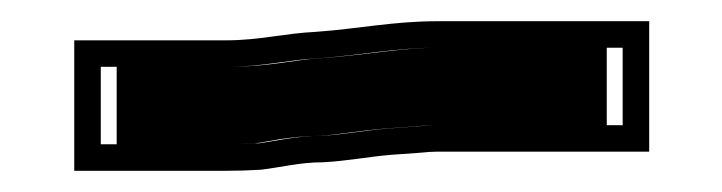

<svg xmlns="http://www.w3.org/2000/svg" viewBox="-20 -64 681 181"><path d="M50 97H194C204 97 214.7 96.7 226 96C245.2 93.7 262.7 89 284 89C306.5 87.9 327.7 83.7 348 82L376 80C382.7 79.3 387.7 79 391 79H592V-44H392C351 -44 317.4 -36.8 278 -34C248.3 -32.6 224 -26 194 -26H50ZM75 72 75 -1H194C228.1 -1 252.5 -7.8 279.5 -9C321.8 -12.1 353.8 -19 392 -19H567V54H391C386.3 54 380.2 54.5 373.8 55.1L346.1 57.1C323.8 58.9 302.3 63 283.4 64C257.7 64.2 239.1 69.2 223.8 71.1C212.6 71.7 203.3 72 194 72ZM90 72H194C202.4 72 209 71.8 220.3 71.2C233 69.6 251 64.5 282.2 64C297.6 63.1 317.8 59.3 343.1 57.2L370.6 55.2C376.3 54.7 384.2 54 391 54H552V-19H392C358.2 -19 328.6 -12.5 281.8 -9.1C258.8 -8 234.3 -1 194 -1H90Z"/></svg>

Font: Tape
Style: Regular
Weight: 500
Foundry: Cannot Into Space Fonts
Version: Version 0.97